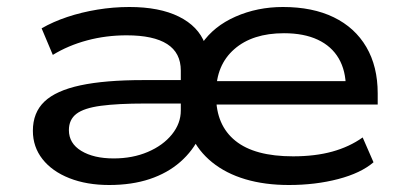

<svg xmlns="http://www.w3.org/2000/svg" viewBox="-20 -520 1154 549"><path d="M292 9Q228 9 178.5 -10.5Q129 -30 101.5 -65Q74 -100 74 -146Q74 -198 107 -229.5Q140 -261 210 -276Q280 -291 390 -291H514V-224H395Q317 -224 268.5 -217.5Q220 -211 198.5 -194.5Q177 -178 177 -148Q177 -110 212.5 -88.5Q248 -67 305 -67Q359 -67 402.5 -85.5Q446 -104 471.5 -135.5Q497 -167 497 -204V-318Q497 -369 458 -394Q419 -419 342 -419Q283 -419 229 -404.5Q175 -390 131 -363L99 -439Q132 -458 172.5 -471.5Q213 -485 258.5 -492.5Q304 -500 350 -500Q436 -500 491.5 -472.5Q547 -445 566 -395H557Q591 -445 653.5 -472.5Q716 -500 789 -500Q874 -500 934.5 -470.5Q995 -441 1027.5 -385.5Q1060 -330 1060 -253V-221H570V-288H992L969 -268Q969 -318 948.5 -353Q928 -388 888.5 -406.5Q849 -425 792 -425Q702 -425 650 -379.5Q598 -334 598 -255V-245Q598 -162 653 -117.5Q708 -73 818 -73Q881 -73 930 -86.5Q979 -100 1017 -127L1048 -56Q1012 -25 947 -8Q882 9 806 9Q737 9 681.5 -7.5Q626 -24 586.5 -56Q547 -88 527 -132H552Q532 -89 495.5 -57Q459 -25 408 -8Q357 9 292 9Z"/></svg>

Font: Nunito Sans 10pt Expanded Medium
Style: Regular
Weight: 500
Width: 7
Designer: Vernon Adams
Foundry: Vernon Adams
Version: Version 3.101;gftools[0.9.27]